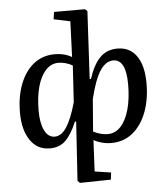

<svg xmlns="http://www.w3.org/2000/svg" viewBox="-63 -823 958 1106"><g transform="rotate(-5 415.5 -270.0)"><path d="M462 -365 469 -363Q495 -444 534.5 -484.5Q574 -525 636 -525Q708 -525 747 -469Q786 -413 786 -311Q786 -216 757.5 -142.5Q729 -69 677 -27.5Q625 14 555 14Q527 14 500.5 7Q474 0 453 -12L444 169L538 183L533 224L354 227L341 214L363 -126L356 -128Q328 -59 292.5 -22.5Q257 14 199 14Q127 14 86 -46Q45 -106 45 -206Q45 -299 73 -371Q101 -443 152 -483.5Q203 -524 274 -524Q330 -524 372 -499L380 -705L285 -725L291 -767H470L483 -755ZM233 -51Q272 -51 302.5 -98.5Q333 -146 359 -239L372 -450Q356 -460 333.5 -466.5Q311 -473 291 -473Q248 -473 217 -439.5Q186 -406 169.5 -346.5Q153 -287 153 -207Q153 -136 174 -93.5Q195 -51 233 -51ZM606 -459Q563 -459 530 -409Q497 -359 470 -248L455 -61Q477 -50 497 -44.5Q517 -39 539 -39Q582 -39 613.5 -73Q645 -107 662.5 -169Q680 -231 680 -314Q680 -459 606 -459Z"/></g></svg>

Font: Literata 36pt Medium
Style: Italic
Weight: 500
Italic angle: -2°
Designer: Latin by Veronika Burian and Jose Scaglione. Greek by Irene Vlachou. Cyrillic by Vera Evstafieva
Foundry: TypeTogether
Version: Version 3.002